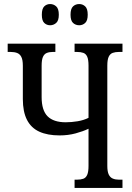

<svg xmlns="http://www.w3.org/2000/svg" viewBox="-20 -930 654 950"><path d="M372 -805Q354 -805 341.5 -816.5Q329 -828 329 -857Q329 -887 341.5 -898.5Q354 -910 372 -910Q389 -910 401.5 -898.5Q414 -887 414 -857Q414 -828 401.5 -816.5Q389 -805 372 -805ZM228 -805Q211 -805 199 -816.5Q187 -828 187 -857Q187 -887 199 -898.5Q211 -910 228 -910Q245 -910 258 -898.5Q271 -887 271 -857Q271 -828 258 -816.5Q245 -805 228 -805ZM349 0V-41H361Q379 -41 392 -45.5Q405 -50 411.5 -65Q418 -80 418 -109V-293Q391 -280 354 -270Q317 -260 275 -260Q215 -260 174.5 -278.5Q134 -297 113.5 -337Q93 -377 93 -440V-605Q93 -634 85.5 -648.5Q78 -663 64.5 -668Q51 -673 33 -673H18V-714H254V-673H241Q224 -673 211.5 -668Q199 -663 192.5 -648.5Q186 -634 186 -605V-450Q186 -384 215.5 -354.5Q245 -325 305 -325Q334 -325 364 -330Q394 -335 418 -347V-605Q418 -635 411.5 -649.5Q405 -664 392 -668.5Q379 -673 361 -673H349V-714H586V-673H568Q551 -673 538 -668.5Q525 -664 518 -649.5Q511 -635 511 -605V-109Q511 -81 518 -66.5Q525 -52 538 -46.5Q551 -41 568 -41H586V0Z"/></svg>

Font: Noto Serif ExtraCondensed
Style: Regular
Weight: 400
Width: 2
Designer: Monotype Design Team
Foundry: Monotype Imaging Inc.
Version: Version 2.013